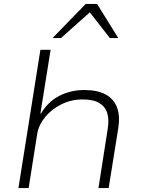

<svg xmlns="http://www.w3.org/2000/svg" viewBox="-20 -959 724 979"><path d="M74 0 186 -705H238L186 -380H189Q224 -440 282 -470Q340 -500 410 -500Q477 -500 518.5 -477.5Q560 -455 576.5 -411.5Q593 -368 583 -305L534 0H482L529 -300Q537 -348 527 -381.5Q517 -415 486.5 -433.5Q456 -452 401 -452Q343 -452 293 -427Q243 -402 210.5 -362.5Q178 -323 170 -278L126 0ZM248 -765 417 -939H475L583 -765H540L438 -896L291 -765Z"/></svg>

Font: Nunito Sans 7pt SemiExpanded ExtraLight
Style: Italic
Weight: 250
Width: 6
Italic angle: -9°
Designer: Vernon Adams
Foundry: Vernon Adams
Version: Version 3.101;gftools[0.9.27]